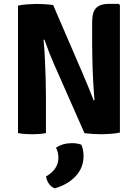

<svg xmlns="http://www.w3.org/2000/svg" viewBox="-20 -710 736 1024"><path d="M76 -680Q95 -684.5 125 -686.8Q155 -689 170.5 -689Q186 -689 211.8 -688Q237.5 -687 263.5 -683L223 -501L212.5 -497.5Q216.5 -455 219.2 -401.2Q222 -347.5 223.5 -294Q225 -240.5 225 -199V0Q205.5 3.5 186.5 4.8Q167.5 6 152.5 6Q138 6 116.5 4.8Q95 3.5 76 0ZM272.5 -358Q255.5 -396.5 241 -433.5Q226.5 -470.5 216.5 -499.5L142.5 -585L263.5 -683L417.5 -326Q436.5 -282 452.8 -242Q469 -202 480 -174L561 -86.5L430.5 0ZM619.5 -683V-3Q600.5 1.5 569.8 3.8Q539 6 523 6Q507.5 6 482.2 4.8Q457 3.5 430.5 0L472.5 -172.5L484 -176Q480 -222.5 477 -278Q474 -333.5 472.8 -385Q471.5 -436.5 471.5 -471V-593Q471.5 -646.5 493.2 -668Q515 -689.5 561 -689.5H613ZM413.5 61.5Q425.5 86.5 425.5 123Q425.5 183.5 384.5 228.5Q343.5 273.5 272.5 294.5Q254 288 241.5 270.8Q229 253.5 225.5 231Q291.5 193 291.5 131Q291.5 118 288.5 104.2Q285.5 90.5 278.5 78Q313.5 53.5 364 53.5Q391.5 53.5 413.5 61.5Z"/></svg>

Font: Signika
Style: Bold
Weight: 700
Designer: Anna Giedry
Foundry: Anna Giedry
Version: Version 2.001